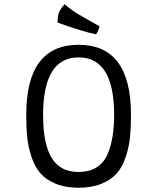

<svg xmlns="http://www.w3.org/2000/svg" viewBox="-20 -865 732 900"><path d="M103 -327Q103 -655 348.5 -655Q594 -655 594 -327Q594 -267 589.5 -222Q585 -177 569.5 -130Q554 -83 528 -53Q502 -23 456.5 -4Q411 15 348.5 15Q286 15 240.5 -4Q195 -23 169 -53Q143 -83 127.5 -130Q112 -177 107.5 -222Q103 -267 103 -327ZM264 -81Q298 -59 348.5 -59Q399 -59 433.5 -81Q468 -103 485 -144Q515 -215 515 -326Q515 -596 348.5 -596Q182 -596 182 -326Q182 -133 264 -81ZM430 -704Q367 -717 250 -759Q250 -792 256.5 -807.5Q263 -823 283 -845Q321 -813 348.5 -797.5Q376 -782 382.5 -778Q389 -774 414 -760Q439 -746 446 -742Q443 -721 430 -704Z"/></svg>

Font: Port Lligat Sans
Style: Regular
Weight: 400
Designer: Dario Muhafara, Eduardo Rodriguez Tunni
Foundry: Tipo
Version: Version 1.002